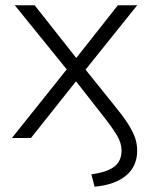

<svg xmlns="http://www.w3.org/2000/svg" viewBox="-20 -521 576 725"><path d="M337 184 325 137Q382 130 410.5 109Q439 88 439 47Q439 19 421 -11Q403 -41 361 -94L267 -214L97 0H25L232 -259L36 -501H111L268 -302L425 -501H498L303 -258L410 -125Q442 -86 461 -57Q480 -28 489 -3.5Q498 21 498 48Q498 107 456 142Q414 177 337 184Z"/></svg>

Font: Winston Light
Style: Regular
Weight: 300
Designer: Original fonts by Vernon Adams / Changes by Cristiano Sobral
Foundry: Original fonts by Vernon Adams / Changes by Cristiano Sobral
Version: Version 2.503;July 17, 2020;FontCreator 13.0.0.2655 64-bit